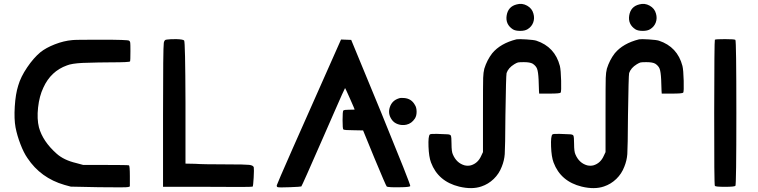

<svg xmlns="http://www.w3.org/2000/svg" viewBox="-20 -972 3953 1001"><path d="M357 -763Q369 -765 507 -765Q647 -765 653 -760Q658 -757 659 -749.5Q660 -742 660 -706Q660 -656 658 -652Q656 -647 560 -647Q500 -647 410 -644Q353 -641 329 -631Q245 -601 206 -515Q185 -471 178.5 -411.5Q172 -352 183 -308Q203 -235 275 -171Q313 -137 377 -122L414 -112H530Q646 -112 652 -110Q657 -109 657 -54V0L649 3Q643 6 495 4L349 1L316 -8Q192 -44 123 -148Q104 -175 86.5 -220.5Q69 -266 61 -308Q53 -351 57 -416.5Q61 -482 75 -526Q88 -571 121.5 -620.5Q155 -670 191 -700Q220 -723 266 -741Q312 -759 357 -763Z M853 -766Q865 -768 899 -768Q934 -767 940 -761Q946 -755 947 -438V-119L997 -118Q1036 -115 1163 -115Q1258 -115 1279 -112.5Q1300 -110 1303 -100Q1305 -90 1302.5 -45.5Q1300 -1 1297 1Q1289 4 1061 2H830V-375Q830 -724 834 -749Q837 -764 846 -765Q852 -766 853 -766Z M1750 -748 1758 -766 1784 -765 1811 -764 1967 -386Q2122 -7 2119 -2Q2117 3 2078 4Q2002 6 1996 0Q1992 -4 1932 -148L1873 -292L1824 -293Q1776 -293 1770 -297Q1766 -301 1766 -346Q1766 -391 1770 -396Q1776 -400 1801 -400Q1829 -400 1829 -401Q1829 -403 1805 -457Q1781 -511 1779 -513L1763 -479Q1748 -445 1722 -386Q1696 -327 1666 -258Q1554 -2 1551 0Q1546 2 1491.5 4Q1437 6 1429 4Q1422 3 1423 -6Q1425 -18 1750 -748ZM2059 -459Q2069 -463 2087 -461Q2125 -458 2143 -425Q2152 -412 2152 -389Q2152 -368 2143 -354Q2126 -328 2099 -322Q2076 -317 2054.5 -324.5Q2033 -332 2022 -349Q2001 -379 2012.5 -413.5Q2024 -448 2059 -459Z M2674 -949Q2702 -957 2728 -942.5Q2754 -928 2761 -901Q2768 -877 2760 -855Q2752 -833 2731 -820Q2717 -811 2692 -811Q2667 -811 2654 -819Q2614 -845 2621.5 -891.5Q2629 -938 2674 -949ZM2673 -767Q2685 -769 2724 -766.5Q2763 -764 2776 -760Q2873 -728 2899 -628Q2904 -607 2905.5 -551Q2907 -495 2903 -489Q2899 -484 2845 -484H2791L2790 -498Q2790 -505 2788 -557Q2786 -598 2780 -613.5Q2774 -629 2757 -640Q2743 -648 2711 -648Q2688 -648 2681 -646.5Q2674 -645 2661 -637Q2630 -618 2621 -591Q2618 -578 2615 -370Q2614 -202 2611.5 -168.5Q2609 -135 2596 -103Q2582 -66 2554 -39Q2526 -12 2490 0Q2441 17 2374 1Q2264 -26 2227 -125Q2216 -154 2214 -208Q2212 -262 2221 -271Q2225 -275 2259 -274Q2295 -272 2308 -272Q2327 -272 2330.5 -265Q2334 -258 2334 -222Q2334 -181 2341 -167Q2360 -122 2402 -110Q2419 -106 2435 -110Q2472 -121 2489 -160L2498 -179V-384Q2498 -537 2499 -566Q2500 -595 2505 -614Q2519 -659 2546 -694Q2589 -746 2673 -767Z M3313 -949Q3341 -957 3367 -942.5Q3393 -928 3400 -901Q3407 -877 3399 -855Q3391 -833 3370 -820Q3356 -811 3331 -811Q3306 -811 3293 -819Q3253 -845 3260.5 -891.5Q3268 -938 3313 -949ZM3312 -767Q3324 -769 3363 -766.5Q3402 -764 3415 -760Q3512 -728 3538 -628Q3543 -607 3544.5 -551Q3546 -495 3542 -489Q3538 -484 3484 -484H3430L3429 -498Q3429 -505 3427 -557Q3425 -598 3419 -613.5Q3413 -629 3396 -640Q3382 -648 3350 -648Q3327 -648 3320 -646.5Q3313 -645 3300 -637Q3269 -618 3260 -591Q3257 -578 3254 -370Q3253 -202 3250.5 -168.5Q3248 -135 3235 -103Q3221 -66 3193 -39Q3165 -12 3129 0Q3080 17 3013 1Q2903 -26 2866 -125Q2855 -154 2853 -208Q2851 -262 2860 -271Q2864 -275 2898 -274Q2934 -272 2947 -272Q2966 -272 2969.5 -265Q2973 -258 2973 -222Q2973 -181 2980 -167Q2999 -122 3041 -110Q3058 -106 3074 -110Q3111 -121 3128 -160L3137 -179V-384Q3137 -537 3138 -566Q3139 -595 3144 -614Q3158 -659 3185 -694Q3228 -746 3312 -767Z M3707 -765Q3712 -768 3760 -768Q3810 -768 3814 -764Q3819 -758 3819 -383Q3819 -6 3814 -3Q3808 2 3759 2Q3710 2 3707 -3Q3703 -8 3703.5 -384.5Q3704 -761 3707 -765Z"/></svg>

Font: FoundationOne
Style: Medium
Weight: 500
Version: Version 0.4